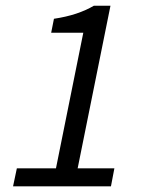

<svg xmlns="http://www.w3.org/2000/svg" viewBox="-20 -658 520 678"><path d="M26.1 0 39.5 -63.5H177.6L274.1 -542.3H160.7L170.5 -591.7Q213.9 -598.2 248.9 -609.8Q284 -621.5 311.5 -637.8H370.1L254.2 -63.5H383.9L371.8 0Z"/></svg>

Font: Source Sans 3 VF
Style: Italic
Weight: 200
Italic angle: -11°
Designer: Paul D. Hunt
Foundry: Adobe Systems Incorporated
Version: Version 3.042;hotconv 1.0.118;makeotfexe 2.5.65603